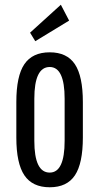

<svg xmlns="http://www.w3.org/2000/svg" viewBox="-20 -776 419 811"><path d="M190 15Q117 15 83 -35.5Q49 -86 49 -195V-345Q49 -455 83 -505Q117 -555 190 -555Q263 -555 296.5 -504.5Q330 -454 330 -345V-195Q330 -86 296.5 -35.5Q263 15 190 15ZM253 -181V-359Q253 -493 190 -493Q125 -493 125 -359V-181Q125 -47 190 -47Q253 -47 253 -181ZM107 -638 237 -756 272 -689 129 -602Z"/></svg>

Font: Pathway Gothic One
Style: Regular
Weight: 400
Version: Version 1.003; ttfautohint (v1.8.4.7-5d5b);gftools[0.9.26]